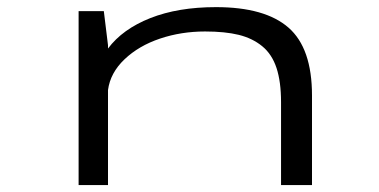

<svg xmlns="http://www.w3.org/2000/svg" viewBox="-20 -532 1090 552"><path d="M206 0V-500H278.5L290.5 -402V-392.5Q332.5 -448.5 412.2 -480Q492 -511.5 601 -511.5Q742 -511.5 809.5 -452.5Q877 -393.5 877 -257.5V0H788V-238.5Q788 -297 775 -336.5Q762 -376 734 -399Q706 -422 666.5 -431.8Q627 -441.5 569.5 -441.5Q501 -441.5 440 -421Q379 -400.5 338 -361.5Q297 -322.5 290.5 -273V0Z"/></svg>

Font: League Mono Extended Light
Style: Regular
Weight: 300
Width: 9
Designer: Tyler Finck
Foundry: The League of Moveable Type / Tyler Finck
Version: Version 2.210